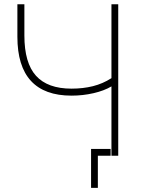

<svg xmlns="http://www.w3.org/2000/svg" viewBox="-20 -739 678 911"><path d="M319.3 -285.2Q191.4 -285.2 127 -355Q62.5 -424.8 62.5 -564.5V-718.8H95.7V-570.3Q95.7 -440.4 150.9 -379.4Q206.1 -318.4 319.3 -318.4Q374 -318.4 420.9 -330.1Q467.8 -341.8 508.8 -368.2V-718.8H541V0H508.8V-329.1Q474.6 -308.6 423.8 -296.9Q373 -285.2 319.3 -285.2ZM412.1 152.3V-32.2H504.9V0H444.3V152.3Z"/></svg>

Font: Min Sans VF VF
Style: Regular
Weight: 400
Designer: Jinseong-Kim, NotoSansCJK, Nunito
Foundry: Jinseong-Kim
Version: Version 1.420;Glyphs 3.1.2 (3151)